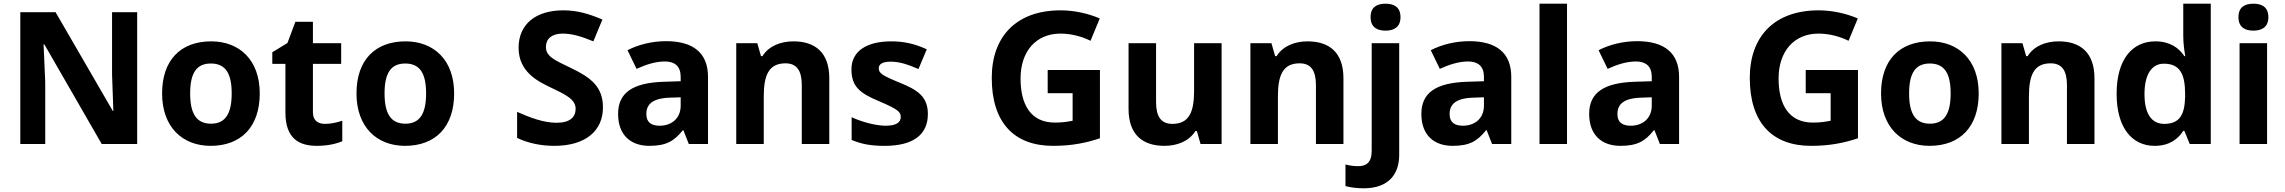

<svg xmlns="http://www.w3.org/2000/svg" viewBox="-20 -780 12378 1040"><path d="M723 0V-714H587V-376C589 -310 592 -245 594 -179H591L281 -714H90V0H225V-336C222 -404 219 -472 216 -540H220L531 0Z M1387 -274C1387 -455 1277 -556 1124 -556C959 -556 858 -455 858 -274C858 -92 968 10 1121 10C1285 10 1387 -92 1387 -274ZM1010 -274C1010 -382 1043 -436 1122 -436C1202 -436 1235 -382 1235 -274C1235 -166 1202 -110 1123 -110C1043 -110 1010 -166 1010 -274Z M1740 -109C1701 -109 1675 -129 1675 -171V-434H1828V-546H1675V-662H1580L1537 -547L1455 -497V-434H1526V-171C1526 -30 1599 10 1697 10C1753 10 1802 -1 1834 -15V-126C1803 -116 1773 -109 1740 -109Z M2440 -274C2440 -455 2330 -556 2177 -556C2012 -556 1911 -455 1911 -274C1911 -92 2021 10 2174 10C2338 10 2440 -92 2440 -274ZM2063 -274C2063 -382 2096 -436 2175 -436C2255 -436 2288 -382 2288 -274C2288 -166 2255 -110 2176 -110C2096 -110 2063 -166 2063 -274Z M3246 -198C3246 -310 3181 -360 3072 -412C2982 -455 2937 -475 2937 -526C2937 -569 2969 -598 3026 -598C3080 -598 3128 -583 3194 -556L3243 -674C3169 -706 3105 -724 3031 -724C2882 -724 2789 -649 2789 -521C2789 -391 2893 -340 2959 -308C3038 -270 3098 -244 3098 -191C3098 -147 3069 -115 2995 -115C2923 -115 2849 -144 2781 -174V-33C2839 -5 2909 10 2983 10C3151 10 3246 -71 3246 -198Z M3588 -557C3511 -557 3437 -538 3379 -508L3428 -407C3479 -430 3529 -447 3582 -447C3635 -447 3667 -421 3667 -364V-340L3572 -337C3409 -331 3328 -279 3328 -163C3328 -45 3400 10 3497 10C3588 10 3631 -15 3678 -74H3682L3711 0H3815V-364C3815 -494 3734 -557 3588 -557ZM3609 -251 3667 -253V-208C3667 -138 3617 -99 3553 -99C3510 -99 3481 -116 3481 -162C3481 -214 3513 -248 3609 -251Z M4278 -556C4210 -556 4145 -532 4110 -476H4102L4082 -546H3968V0H4117V-257C4117 -373 4144 -437 4235 -437C4296 -437 4323 -397 4323 -319V0H4472V-356C4472 -496 4395 -556 4278 -556Z M5006 -162C5006 -259 4947 -294 4854 -332C4758 -371 4740 -384 4740 -410C4740 -434 4762 -446 4806 -446C4855 -446 4901 -429 4955 -406L5000 -513C4935 -543 4876 -556 4808 -556C4677 -556 4592 -505 4592 -404C4592 -311 4638 -275 4741 -232C4847 -187 4859 -173 4859 -146C4859 -118 4836 -99 4778 -99C4726 -99 4652 -118 4593 -145V-22C4648 1 4697 10 4773 10C4927 10 5006 -51 5006 -162Z M5655 -401V-275H5790V-126C5764 -121 5737 -116 5694 -116C5562 -116 5508 -215 5508 -355C5508 -502 5592 -598 5724 -598C5785 -598 5843 -581 5887 -559L5937 -680C5877 -706 5801 -724 5725 -724C5485 -724 5352 -582 5352 -358C5352 -118 5471 10 5684 10C5786 10 5863 -6 5938 -31V-401Z M6597 -546H6448V-289C6448 -173 6421 -109 6330 -109C6269 -109 6242 -149 6242 -227V-546H6093V-190C6093 -50 6170 10 6287 10C6355 10 6420 -14 6455 -70H6463L6483 0H6597Z M7063 -556C6995 -556 6930 -532 6895 -476H6887L6867 -546H6753V0H6902V-257C6902 -373 6929 -437 7020 -437C7081 -437 7108 -397 7108 -319V0H7257V-356C7257 -496 7180 -556 7063 -556Z M7404 -687C7404 -632 7440 -614 7485 -614C7529 -614 7566 -632 7566 -687C7566 -743 7529 -760 7485 -760C7440 -760 7404 -743 7404 -687ZM7366 240C7506 240 7559 159 7559 59V-546H7410V37C7410 103 7378 120 7338 120C7311 120 7292 117 7268 111V228C7292 235 7332 240 7366 240Z M7939 -557C7862 -557 7788 -538 7730 -508L7779 -407C7830 -430 7880 -447 7933 -447C7986 -447 8018 -421 8018 -364V-340L7923 -337C7760 -331 7679 -279 7679 -163C7679 -45 7751 10 7848 10C7939 10 7982 -15 8029 -74H8033L8062 0H8166V-364C8166 -494 8085 -557 7939 -557ZM7960 -251 8018 -253V-208C8018 -138 7968 -99 7904 -99C7861 -99 7832 -116 7832 -162C7832 -214 7864 -248 7960 -251Z M8468 0V-760H8319V0Z M8848 -557C8771 -557 8697 -538 8639 -508L8688 -407C8739 -430 8789 -447 8842 -447C8895 -447 8927 -421 8927 -364V-340L8832 -337C8669 -331 8588 -279 8588 -163C8588 -45 8660 10 8757 10C8848 10 8891 -15 8938 -74H8942L8971 0H9075V-364C9075 -494 8994 -557 8848 -557ZM8869 -251 8927 -253V-208C8927 -138 8877 -99 8813 -99C8770 -99 8741 -116 8741 -162C8741 -214 8773 -248 8869 -251Z M9761 -401V-275H9896V-126C9870 -121 9843 -116 9800 -116C9668 -116 9614 -215 9614 -355C9614 -502 9698 -598 9830 -598C9891 -598 9949 -581 9993 -559L10043 -680C9983 -706 9907 -724 9831 -724C9591 -724 9458 -582 9458 -358C9458 -118 9577 10 9790 10C9892 10 9969 -6 10044 -31V-401Z M10698 -274C10698 -455 10588 -556 10435 -556C10270 -556 10169 -455 10169 -274C10169 -92 10279 10 10432 10C10596 10 10698 -92 10698 -274ZM10321 -274C10321 -382 10354 -436 10433 -436C10513 -436 10546 -382 10546 -274C10546 -166 10513 -110 10434 -110C10354 -110 10321 -166 10321 -274Z M11131 -556C11063 -556 10998 -532 10963 -476H10955L10935 -546H10821V0H10970V-257C10970 -373 10997 -437 11088 -437C11149 -437 11176 -397 11176 -319V0H11325V-356C11325 -496 11248 -556 11131 -556Z M11651 10C11730 10 11777 -26 11806 -71H11812L11841 0H11955V-760H11806V-585C11806 -542 11813 -497 11817 -476H11812C11782 -521 11733 -556 11655 -556C11530 -556 11445 -459 11445 -272C11445 -87 11529 10 11651 10ZM11703 -109C11635 -109 11596 -163 11596 -270C11596 -377 11635 -435 11701 -435C11789 -435 11816 -377 11816 -271V-255C11814 -157 11785 -109 11703 -109Z M12186 -760C12141 -760 12105 -743 12105 -687C12105 -632 12141 -614 12186 -614C12230 -614 12267 -632 12267 -687C12267 -743 12230 -760 12186 -760ZM12260 -546H12111V0H12260Z"/></svg>

Font: Noto Sans Gunjala Gondi
Style: Bold
Weight: 700
Designer: Ek Type
Foundry: Ek Type
Version: Version 1.004